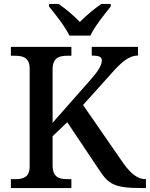

<svg xmlns="http://www.w3.org/2000/svg" viewBox="-20 -951 758 971"><path d="M331 -771H437C458 -816 509 -880 540 -918V-931H493C458 -908 414 -871 384 -840C354 -871 311 -908 276 -931H228V-918C259 -880 310 -816 331 -771ZM35 0H341V-45H320C280 -45 246 -54 246 -115V-262L320 -333L482 -91C528 -21 556 0 695 0H718V-45H716C677 -45 643 -71 604 -125L400 -420L542 -578C592 -634 630 -670 678 -670V-714H444V-670C479 -670 495 -664 495 -646C495 -625 482 -597 439 -549L246 -330V-599C246 -660 280 -669 320 -669H341V-714H35V-669H56C96 -669 130 -660 130 -603V-110C130 -53 96 -45 56 -45H35Z"/></svg>

Font: Noto Serif Medium
Style: Regular
Weight: 500
Designer: Monotype Design Team
Foundry: Monotype Imaging Inc.
Version: Version 2.013